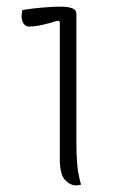

<svg xmlns="http://www.w3.org/2000/svg" viewBox="-20 -556 390 578"><path d="M160 -80V-490L155 -494Q133 -487 109 -481.5Q85 -476 68 -476Q57 -476 51 -485Q45 -494 45 -508Q45 -519 48 -526Q80 -531 110.5 -533.5Q141 -536 163 -536Q183 -536 196.5 -531.5Q210 -527 210 -513V-124Q210 -89 212.5 -60.5Q215 -32 224 0Q220 1 216.5 1.5Q213 2 209 2Q191 2 175.5 -14.5Q160 -31 160 -80Z"/></svg>

Font: Recursive Sn Csl St Lt
Style: Regular
Weight: 300
Version: Version 1.079;hotconv 1.0.112;makeotfexe 2.5.65598; ttfautoh